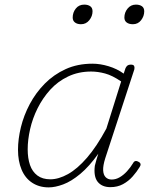

<svg xmlns="http://www.w3.org/2000/svg" viewBox="-20 -795 663 832"><path d="M191 17Q150 17 119.5 -3Q89 -23 73.5 -60Q58 -97 58 -146Q58 -192 70.5 -243.5Q83 -295 109 -344Q135 -393 174 -432.5Q213 -472 264.5 -495.5Q316 -519 381 -519Q414 -519 450.5 -508Q487 -497 516 -476L524 -500Q528 -508 533 -511.5Q538 -515 547 -515Q559 -515 561.5 -508.5Q564 -502 562 -494L436 -109Q426 -77 427 -57Q428 -37 438 -27Q448 -17 464 -17Q482 -17 499 -27Q516 -37 530.5 -53Q545 -69 556 -87Q559 -94 565 -96.5Q571 -99 580 -94Q588 -90 589 -84Q590 -78 585 -71Q573 -51 555 -30.5Q537 -10 513 3Q489 16 458 16Q440 16 426 10Q412 4 403 -7.5Q394 -19 391 -36.5Q388 -54 391 -77Q394 -90 398 -103Q402 -116 406 -129Q367 -74 328 -41.5Q289 -9 254 4Q219 17 191 17ZM100 -148Q100 -109 110 -80Q120 -51 142 -34.5Q164 -18 198 -18Q234 -18 274.5 -40.5Q315 -63 357 -111.5Q399 -160 441 -238L505 -442Q467 -468 435.5 -476.5Q404 -485 375 -485Q320 -485 275 -463.5Q230 -442 197.5 -406Q165 -370 143 -326Q121 -282 110.5 -235.5Q100 -189 100 -148ZM331 -690Q315 -690 305 -697.5Q295 -705 295 -719Q295 -741 308.5 -758Q322 -775 345 -775Q361 -775 371 -768Q381 -761 381 -746Q381 -725 367 -707.5Q353 -690 331 -690ZM556 -690Q539 -690 529 -697.5Q519 -705 519 -719Q519 -741 533 -758Q547 -775 569 -775Q585 -775 595 -768Q605 -761 605 -746Q605 -725 591.5 -707.5Q578 -690 556 -690Z"/></svg>

Font: Playwrite CO Thin
Style: Regular
Weight: 250
Version: Version 1.002